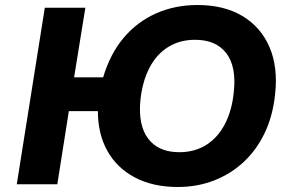

<svg xmlns="http://www.w3.org/2000/svg" viewBox="-20 -736 1167 767"><path d="M690 11Q591 11 519 -27Q447 -65 409 -133Q371 -201 371 -292H255L209 0H47L159 -705H321L276 -427H392Q420 -521 474 -585Q528 -649 603.5 -682.5Q679 -716 769 -716Q875 -716 948.5 -672Q1022 -628 1056.5 -548Q1091 -468 1079 -360Q1070 -273 1037.5 -205Q1005 -137 953.5 -89Q902 -41 835 -15Q768 11 690 11ZM696 -128Q758 -128 804.5 -157.5Q851 -187 879 -241.5Q907 -296 914 -369Q925 -470 884 -523.5Q843 -577 759 -577Q698 -577 651.5 -548Q605 -519 577 -465Q549 -411 541 -337Q531 -236 572 -182Q613 -128 696 -128Z"/></svg>

Font: Nunito Sans 8pt ExtraBold
Style: Italic
Weight: 800
Italic angle: -9°
Version: Version 3.101;gftools[0.9.27]